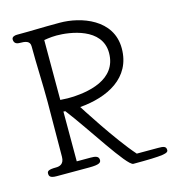

<svg xmlns="http://www.w3.org/2000/svg" viewBox="-124 -923 963 1069"><g transform="rotate(-15 357.0 -388.5)"><path d="M541 -588C541 -434 373 -403 253 -403C250 -403 213 -405 211 -405V-750C211 -750 247 -757 283 -757C359 -757 541 -733 541 -588ZM222 -337C321 -209 476 44 512 44C690 44 714 37 714 18C714 -3 699 -6 668 -6H545C449 -114 308 -338 308 -338C467 -351 616 -423 616 -594C616 -762 441 -821 319 -821C199 -821 177 -818 71 -818C58 -818 42 -813 42 -799C42 -780 53 -770 74 -770C107 -770 134 -766 134 -735C134 -626 140 -521 140 -412C140 -307 138 -201 138 -97C138 -54 110 -48 91 -48C47 -48 39 -40 39 -27C39 -12 43 0 82 0H269C328 0 338 -10 338 -25C338 -48 316 -51 291 -51H211V-338C211 -338 216 -337 222 -337Z"/></g></svg>

Font: Life Savers
Style: Bold
Weight: 700
Designer: Pablo Impallari, Rodrigo Fuenzalida, Brenda Gallo
Foundry: Pablo Impallari, Rodrigo Fuenzalida, Brenda Gallo
Version: Version 3.000